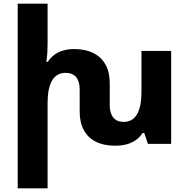

<svg xmlns="http://www.w3.org/2000/svg" viewBox="-20 -780 1026 1041"><path d="M747 -504H908V0H782L762 -59H753Q740 -38 718.5 -22Q697 -6 668.5 2Q640 10 604 10Q543 10 500 -11.5Q457 -33 434.5 -74.5Q412 -116 412 -175V-296Q412 -339 392.5 -362Q373 -385 336 -385Q287 -385 262.5 -343.5Q238 -302 238 -222V241H76V-760H238V-542Q238 -518 236.5 -493Q235 -468 231 -445H239Q254 -467 273.5 -482Q293 -497 320 -505.5Q347 -514 382 -514Q443 -514 486 -492.5Q529 -471 552 -430Q575 -389 575 -330V-208Q575 -166 594.5 -142.5Q614 -119 650 -119Q699 -119 723 -160.5Q747 -202 747 -281Z"/></svg>

Font: Noto Sans Armenian ExtraBold
Style: Regular
Weight: 800
Version: Version 2.007